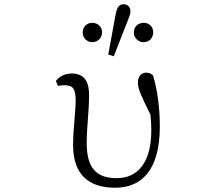

<svg xmlns="http://www.w3.org/2000/svg" viewBox="-20 -867 1040 901"><path d="M520 14C642 14 730 -66 730 -273C730 -364 718 -448 698 -513C690 -521 680 -526 666 -526C643 -526 627 -508 627 -479C627 -450 643 -416 686 -329C689 -301 690 -279 690 -254C690 -103 625 -31 528 -31C428 -31 387 -83 387 -195C387 -276 398 -342 398 -422C398 -482 377 -522 317 -522C282 -522 256 -506 242 -487L252 -464C262 -466 273 -467 284 -467C323 -467 335 -449 335 -395C335 -341 323 -265 323 -185C323 -42 403 14 520 14ZM413 -669C437 -669 459 -688 459 -715C459 -743 437 -760 413 -760C389 -760 368 -743 368 -715C368 -688 389 -669 413 -669ZM654 -669C679 -669 699 -688 699 -715C699 -743 679 -760 654 -760C630 -760 608 -743 608 -715C608 -688 630 -669 654 -669ZM514 -603 579 -769C591 -799 592 -805 592 -815C592 -835 578 -847 560 -847C535 -847 528 -827 522 -796L488 -611Z"/></svg>

Font: Kiri Minchoo Light
Style: Regular
Weight: 300
Designer: Ryoko NISHIZUKA 西塚涼子 (kana & ideographs); Frank Grießhammer (Latin, Greek & Cyrillic);
akenotsuki.com/eyeben/fonts/ (U+
Foundry: Adobe
akenotsuki.com/eyeben/fonts/
Version: Version 4.002;hotconv 1.0.119;makeotfexe 2.5.65604